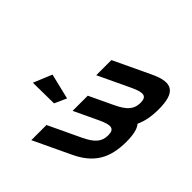

<svg xmlns="http://www.w3.org/2000/svg" viewBox="-342 -1223 1585 1585"><g transform="rotate(-45 450.0 -430.5)"><path d="M162.4 -632 267.4 -585 321.5 -808.9 159.4 -876.1ZM-8 -550H-185L-31.8 -226C49.5 -54 168.1 15 360.1 15C442.6 15 499.4 2.3 531.1 -25.9C588.9 1.6 657.1 14 738.6 14C930.6 14 984 -55 902.7 -227L750 -550H573L705.4 -270C753.1 -169 744.5 -130 670.5 -130C596.5 -130 551.1 -169 503.4 -270L404.1 -480H227.1L326.8 -269C374.6 -168 366 -129 292 -129C218 -129 172.6 -168 124.8 -269Z"/></g></svg>

Font: Hussar
Style: BdOpOblFive
Weight: 700
Foundry: Cannot Into Space Fonts
Version: Version 2.00